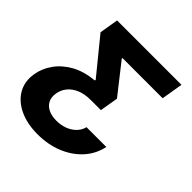

<svg xmlns="http://www.w3.org/2000/svg" viewBox="-194 -695 1035 1035"><g transform="rotate(45 323.5 -177.5)"><path d="M246.8 191.4Q167.3 191.4 109 164.1Q50.7 136.8 22.4 88Q-5.9 39.3 4.7 -25.1Q12.8 -74.6 44 -119.3Q75.2 -163.9 129.1 -194.6Q183.1 -225.2 259.7 -232.1L260.7 -238L97.9 -437.7L115.8 -545.9H606.7L586.1 -423H280L279.2 -418.2L413.7 -247.1L396 -142.3H319.3Q272.8 -142.3 239.4 -128.2Q206 -114.1 186.3 -89.8Q166.6 -65.4 161.5 -34.5Q156.3 -2.7 168 20.3Q179.6 43.2 205.2 55.6Q230.7 67.9 266.5 67.9Q300.6 67.9 329.7 57Q358.9 46 379.2 25.6Q399.4 5.2 406.3 -22.5H556.9Q543.8 41.7 500.3 89.8Q456.8 137.9 391.4 164.7Q325.9 191.4 246.8 191.4Z"/></g></svg>

Font: Adwaita Sans
Style: Italic
Weight: 400
Italic angle: -9.39999°
Designer: Rasmus Andersson
Foundry: rsms
Version: Version 4.001;git-9221beed3